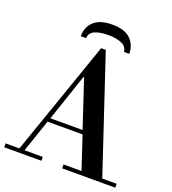

<svg xmlns="http://www.w3.org/2000/svg" viewBox="-178 -1044 1041 1165"><g transform="rotate(20 342.5 -462.0)"><path d="M-16 -25H73L331 -766H361L608 -25H701V0H358V-25H474L404 -236H178L106 -25H224V0H-16ZM290 -565 187 -261H395L294 -565ZM190 -792Q190 -853 229.5 -888.5Q269 -924 347 -924Q427 -924 465 -887Q503 -850 503 -792H469Q467 -825 433 -840.5Q399 -856 345 -856Q292 -856 259 -841.5Q226 -827 224 -792Z"/></g></svg>

Font: Libre Bodoni
Style: Regular
Weight: 400
Designer: Pablo Impallari, Rodrigo Fuenzalida
Foundry: Pablo Impallari, Rodrigo Fuenzalida
Version: Version 1.001; ttfautohint (v1.5.65-e2d9)